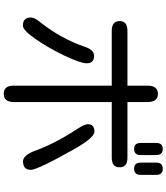

<svg xmlns="http://www.w3.org/2000/svg" viewBox="49 -874 901 1040"><g transform="rotate(90 500.0 -353.5)"><path d="M443.4 23.4V-507.8H146.5Q93.8 -507.8 93.8 -550.8Q93.8 -592.8 146.5 -592.8H443.4V-702.1Q443.4 -757.8 488.3 -757.8Q532.2 -757.8 532.2 -702.1V-592.8H834Q885.7 -592.8 885.7 -550.8Q885.7 -507.8 834 -507.8H532.2V23.4Q532.2 77.1 487.3 77.1Q443.4 77.1 443.4 23.4ZM74.2 -70.3Q74.2 -87.9 95.7 -115.2Q188.5 -231.4 232.4 -360.4Q249 -412.1 282.2 -412.1Q322.3 -412.1 322.3 -372.1Q322.3 -338.9 281.7 -253.4Q241.2 -168 192.4 -97.2Q143.6 -26.4 118.2 -26.4Q74.2 -26.4 74.2 -70.3ZM795.9 -92.8Q755.9 -203.1 677.7 -321.3Q652.3 -361.3 652.3 -377Q652.3 -414.1 692.4 -414.1Q723.6 -414.1 782.2 -313.5Q899.4 -106.4 899.4 -69.3Q899.4 -27.3 853.5 -27.3Q820.3 -27.3 795.9 -92.8ZM753.9 -664.1V-749Q753.9 -784.2 786.1 -784.2Q819.3 -784.2 819.3 -749V-664.1Q819.3 -628.9 786.1 -628.9Q753.9 -628.9 753.9 -664.1ZM860.4 -664.1V-749Q860.4 -784.2 893.6 -784.2Q926.8 -784.2 926.8 -749V-664.1Q926.8 -628.9 893.6 -628.9Q860.4 -628.9 860.4 -664.1Z"/></g></svg>

Font: jf-openhuninn-2.1
Style: Regular
Weight: 400
Designer: [Kosugi Maru]
Designed by MOTOYA      

[Varela Round]
Joe Prince (Latin component); Avraham Cornfeld (Hebrew component)
Foundry: justfont Co., Ltd.
Version: 2.1